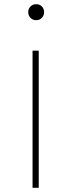

<svg xmlns="http://www.w3.org/2000/svg" viewBox="-20 -890 337 910"><path d="M163.6 0H134.3V-649.9H163.6ZM113.8 -832.5Q113.8 -848.1 124.3 -859.1Q134.8 -870.1 151.4 -870.1Q168.5 -870.1 178.7 -859.1Q189 -848.1 189 -832.5Q189 -816.9 178.7 -805.7Q168.5 -794.4 151.4 -794.4Q134.8 -794.4 124.3 -805.7Q113.8 -816.9 113.8 -832.5Z"/></svg>

Font: Estedad-FD Thin
Style: Regular
Weight: 100
Designer: Amin Abedi
Version: Version 7.3